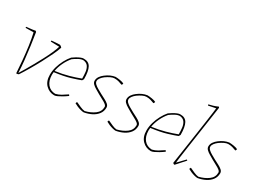

<svg xmlns="http://www.w3.org/2000/svg" viewBox="-43 -1303 2532 1899"><g transform="rotate(30 1223.0 -353.0)"><path d="M153 6Q149 -61 142 -138Q135 -215 124.5 -291.5Q114 -368 99 -432L8 -431Q8 -433 8 -437Q8 -441 9 -443Q20 -444 39 -446Q58 -448 78 -450.5Q98 -453 110 -456L119 -447Q130 -381 140.5 -302.5Q151 -224 159 -148Q167 -72 169 -11H171Q187 -36 210.5 -76Q234 -116 261 -164Q288 -212 314 -261.5Q340 -311 360 -356Q380 -401 390 -435L292 -438Q292 -440 292 -444Q292 -448 293 -450Q313 -452 342.5 -454Q372 -456 387 -456Q394 -453 400.5 -448.5Q407 -444 412 -437Q400 -399 373.5 -343.5Q347 -288 314 -226Q281 -164 246 -104.5Q211 -45 181 0Q177 3 169 4.5Q161 6 153 6Z M587 6Q530 6 489 -35Q448 -76 448 -151Q448 -195 461 -240.5Q474 -286 496.5 -328Q519 -370 546 -401Q563 -414 584.5 -426.5Q606 -439 626.5 -447.5Q647 -456 660 -455Q716 -456 739.5 -413.5Q763 -371 763 -280L752 -261Q717 -247 647 -225.5Q577 -204 468 -190Q466 -174 466 -159Q467 -92 499.5 -53Q532 -14 588 -12Q621 -20 649 -36.5Q677 -53 710 -76L719 -63Q709 -56 695.5 -46.5Q682 -37 668 -29Q645 -15 622.5 -4.5Q600 6 587 6ZM557 -389Q524 -350 501 -301.5Q478 -253 470 -205Q552 -216 621 -235.5Q690 -255 744 -276Q744 -314 740 -349.5Q736 -385 719.5 -409.5Q703 -434 667 -439Q642 -440 611.5 -423.5Q581 -407 557 -389Z M924 6Q910 6 888.5 0.5Q867 -5 845.5 -14Q824 -23 809 -32L815 -48L820 -49Q843 -38 872.5 -25Q902 -12 925 -10Q988 -25 1032.5 -58Q1077 -91 1077 -144Q1077 -158 1060.5 -171Q1044 -184 1018.5 -197Q993 -210 967 -225Q942 -240 917.5 -254Q893 -268 877 -284Q861 -300 861 -320Q861 -346 876.5 -368.5Q892 -391 915 -408Q941 -428 967.5 -440Q994 -452 1022 -456Q1043 -456 1074 -451Q1105 -446 1121 -437L1118 -428L1116 -421L1111 -418Q1090 -426 1069.5 -432Q1049 -438 1022 -438Q1002 -438 977 -426Q952 -414 927 -396Q907 -381 893 -362.5Q879 -344 879 -327Q879 -310 894.5 -295Q910 -280 934 -266.5Q958 -253 983 -239Q1010 -225 1036 -211.5Q1062 -198 1079 -183Q1096 -168 1096 -147Q1096 -104 1072 -72.5Q1048 -41 1009 -21.5Q970 -2 924 6Z M1288 6Q1274 6 1252.5 0.5Q1231 -5 1209.5 -14Q1188 -23 1173 -32L1179 -48L1184 -49Q1207 -38 1236.5 -25Q1266 -12 1289 -10Q1352 -25 1396.5 -58Q1441 -91 1441 -144Q1441 -158 1424.5 -171Q1408 -184 1382.5 -197Q1357 -210 1331 -225Q1306 -240 1281.5 -254Q1257 -268 1241 -284Q1225 -300 1225 -320Q1225 -346 1240.5 -368.5Q1256 -391 1279 -408Q1305 -428 1331.5 -440Q1358 -452 1386 -456Q1407 -456 1438 -451Q1469 -446 1485 -437L1482 -428L1480 -421L1475 -418Q1454 -426 1433.5 -432Q1413 -438 1386 -438Q1366 -438 1341 -426Q1316 -414 1291 -396Q1271 -381 1257 -362.5Q1243 -344 1243 -327Q1243 -310 1258.5 -295Q1274 -280 1298 -266.5Q1322 -253 1347 -239Q1374 -225 1400 -211.5Q1426 -198 1443 -183Q1460 -168 1460 -147Q1460 -104 1436 -72.5Q1412 -41 1373 -21.5Q1334 -2 1288 6Z M1690 6Q1633 6 1592 -35Q1551 -76 1551 -151Q1551 -195 1564 -240.5Q1577 -286 1599.5 -328Q1622 -370 1649 -401Q1666 -414 1687.5 -426.5Q1709 -439 1729.5 -447.5Q1750 -456 1763 -455Q1819 -456 1842.5 -413.5Q1866 -371 1866 -280L1855 -261Q1820 -247 1750 -225.5Q1680 -204 1571 -190Q1569 -174 1569 -159Q1570 -92 1602.5 -53Q1635 -14 1691 -12Q1724 -20 1752 -36.5Q1780 -53 1813 -76L1822 -63Q1812 -56 1798.5 -46.5Q1785 -37 1771 -29Q1748 -15 1725.5 -4.5Q1703 6 1690 6ZM1660 -389Q1627 -350 1604 -301.5Q1581 -253 1573 -205Q1655 -216 1724 -235.5Q1793 -255 1847 -276Q1847 -314 1843 -349.5Q1839 -385 1822.5 -409.5Q1806 -434 1770 -439Q1745 -440 1714.5 -423.5Q1684 -407 1660 -389Z M1961 6Q1951 6 1941 -4Q1947 -44 1956.5 -107Q1966 -170 1977 -244.5Q1988 -319 1999 -393Q2010 -467 2019 -530.5Q2028 -594 2033.5 -635.5Q2039 -677 2039 -684L1956 -667Q1952 -671 1952 -679Q1969 -682 1998.5 -691Q2028 -700 2054 -712L2061 -703Q2049 -622 2036 -532Q2023 -442 2010 -355Q1997 -268 1986.5 -195Q1976 -122 1969.5 -75.5Q1963 -29 1963 -20L2041 -101L2050 -93Z M2223 6Q2209 6 2187.5 0.5Q2166 -5 2144.5 -14Q2123 -23 2108 -32L2114 -48L2119 -49Q2142 -38 2171.5 -25Q2201 -12 2224 -10Q2287 -25 2331.5 -58Q2376 -91 2376 -144Q2376 -158 2359.5 -171Q2343 -184 2317.5 -197Q2292 -210 2266 -225Q2241 -240 2216.5 -254Q2192 -268 2176 -284Q2160 -300 2160 -320Q2160 -346 2175.5 -368.5Q2191 -391 2214 -408Q2240 -428 2266.5 -440Q2293 -452 2321 -456Q2342 -456 2373 -451Q2404 -446 2420 -437L2417 -428L2415 -421L2410 -418Q2389 -426 2368.5 -432Q2348 -438 2321 -438Q2301 -438 2276 -426Q2251 -414 2226 -396Q2206 -381 2192 -362.5Q2178 -344 2178 -327Q2178 -310 2193.5 -295Q2209 -280 2233 -266.5Q2257 -253 2282 -239Q2309 -225 2335 -211.5Q2361 -198 2378 -183Q2395 -168 2395 -147Q2395 -104 2371 -72.5Q2347 -41 2308 -21.5Q2269 -2 2223 6Z"/></g></svg>

Font: Labrada Thin
Style: Italic
Weight: 100
Italic angle: -7°
Designer: Mercedes Jáuregui
Foundry: Omnibus-Type Team
Version: Version 1.000; ttfautohint (v1.8.4.7-5d5b)